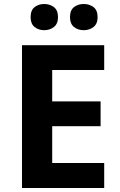

<svg xmlns="http://www.w3.org/2000/svg" viewBox="-20 -940 600 960"><path d="M501 0H90V-714H501V-590H241V-433H483V-309H241V-125H501ZM133 -854Q133 -889 153 -904.5Q173 -920 201 -920Q229 -920 249.5 -904.5Q270 -889 270 -854Q270 -821 249.5 -805Q229 -789 201 -789Q173 -789 153 -805Q133 -821 133 -854ZM330 -854Q330 -889 350 -904.5Q370 -920 399 -920Q427 -920 447.5 -904.5Q468 -889 468 -854Q468 -821 447.5 -805Q427 -789 399 -789Q370 -789 350 -805Q330 -821 330 -854Z"/></svg>

Font: Noto IKEA Arabic
Style: Bold
Weight: 700
Designer: Monotype Design Team
Foundry: Monotype Imaging Inc.
Version: Version 1.200